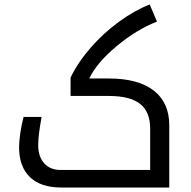

<svg xmlns="http://www.w3.org/2000/svg" viewBox="-20 -834 848 854"><path d="M252 0Q161.1 0 113 -46.4Q64.9 -92.8 64.9 -179.2Q64.9 -204.6 70.3 -242.2Q75.7 -279.8 85 -314H165Q149.9 -231 149.9 -189Q149.9 -137.2 176.5 -107.7Q203.1 -78.1 249 -78.1H647.9V-262.2Q647.9 -336.9 603 -372.1Q558.1 -407.2 463.9 -407.2H293.9V-488.8Q326.2 -556.2 382.8 -621.3Q439.5 -686.5 509.5 -737.5Q579.6 -788.6 646 -814L678.2 -737.8Q587.4 -702.6 499 -628.9Q410.6 -555.2 377 -484.9H463.9Q594.7 -484.9 663.8 -431.2Q732.9 -377.4 732.9 -276.9V0Z"/></svg>

Font: DroidArabicKufi
Style: Regular
Weight: 400
Designer: Pascal Zoghbi
Foundry: Ascender Corporation
Version: Version 1.00; ttfautohint (v1.4.1)